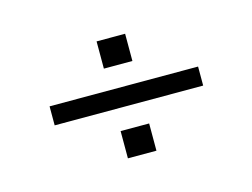

<svg xmlns="http://www.w3.org/2000/svg" viewBox="-52 -609 563 429"><g transform="rotate(-15 230.0 -395.0)"><path d="M58.5 -372.5V-416.5H402V-372.5ZM197.5 -466.5V-529.5H263.5V-466.5ZM197.5 -259V-322H263.5V-259Z"/></g></svg>

Font: Big Shoulders Stencil Text ExtraLight
Style: Regular
Weight: 250
Version: Version 2.001